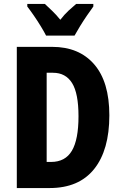

<svg xmlns="http://www.w3.org/2000/svg" viewBox="-20 -951 616 971"><path d="M533 -368Q533 -192 456 -96Q379 0 231 0H65V-714H244Q380 -714 456.5 -625.5Q533 -537 533 -368ZM377 -363Q377 -479 344.5 -531Q312 -583 248 -583H216V-132H238Q310 -132 343.5 -188.5Q377 -245 377 -363ZM213 -771Q204 -789 187 -817Q170 -845 151 -872.5Q132 -900 118 -918V-931H207Q222 -917 243.5 -896.5Q265 -876 285 -851Q306 -878 326.5 -897Q347 -916 365 -931H452V-918Q438 -899 419.5 -872Q401 -845 384.5 -818Q368 -791 357 -771Z"/></svg>

Font: Noto Sans Tamil ExtraCondensed ExtraBold
Style: Regular
Weight: 800
Width: 2
Designer: Jelle Bosma - Monotype Design Team
Foundry: Monotype Imaging Inc.
Version: Version 2.004; ttfautohint (v1.8.4.7-5d5b)